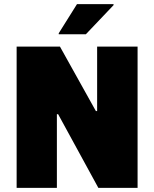

<svg xmlns="http://www.w3.org/2000/svg" viewBox="-20 -915 751 935"><path d="M61 0V-688H272L447 -374H453V-688H650V0H459L263 -359H257V0ZM266 -748V-753L355 -895H533V-890L398 -748Z"/></svg>

Font: Saira ExtraBold
Style: Regular
Weight: 800
Designer: Hector Gatti with collaboration of the Omnibus-Type team
Foundry: Omnibus-Type
Version: Version 1.100; ttfautohint (v1.8.3)